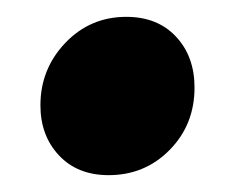

<svg xmlns="http://www.w3.org/2000/svg" viewBox="-20 -421 269 228"><path d="M28 -296Q28 -339 57.5 -370Q87 -401 130 -401Q167 -401 189 -377.5Q211 -354 211 -317Q211 -273 181.5 -243Q152 -213 109 -213Q72 -213 50 -236.5Q28 -260 28 -296Z"/></svg>

Font: Fira Sans Condensed ExtraBold
Style: Italic
Weight: 800
Width: 3
Italic angle: -8°
Designer: bBox Type GmbH & Carrois Corporate GbR & Edenspiekermann AG
Foundry: bBox Type GmbH & Carrois Corporate GbR & Edenspiekermann AG
Version: Version 4.301